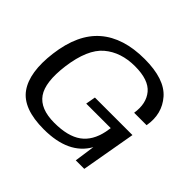

<svg xmlns="http://www.w3.org/2000/svg" viewBox="-157 -880 1085 1085"><g transform="rotate(45 385.0 -338.0)"><path d="M309.5 4Q144 4 83.5 -81.5Q23 -167 44.5 -335.5Q67 -511.5 164.8 -596Q262.5 -680.5 432.5 -680.5Q592.5 -680.5 658 -605.5Q723.5 -530.5 704.5 -423.5H605Q618.5 -509 575.2 -561Q532 -613 423 -613Q310.5 -613 238 -551.5Q165.5 -490 144.5 -333.5Q126 -190 170 -127Q214 -64 326 -64Q434 -64 491.8 -105.8Q549.5 -147.5 567.5 -235L573 -268.5H377L387.5 -327.5H687.5L630 0H562L579.5 -123Q508.5 4 309.5 4Z"/></g></svg>

Font: Anybody ExtraExpanded Regular
Style: Italic
Weight: 400
Width: 8
Italic angle: -10°
Designer: Tyler Finck
Foundry: Etcetera Type Company
Version: Version 1.010; ttfautohint (v1.8.3) -l 8 -r 50 -G 200 -x 14 